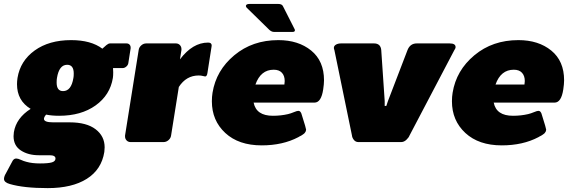

<svg xmlns="http://www.w3.org/2000/svg" viewBox="-62 -720 2907 973"><path d="M-41.7 186.7Q-41.7 181.7 -40 175.8Q-38.3 170 -36.7 166.7L-34.2 162.5L-0.8 100Q6.7 83.3 20 83.3Q29.2 83.3 43.8 90Q58.3 96.7 71.7 100Q100.8 108.3 140.8 108.3Q182.5 108.3 200.8 102.9Q219.2 97.5 219.2 83.3Q219.2 66.7 189.2 66.7H135Q80.8 66.7 43.8 42.5Q6.7 18.3 6.7 -30Q6.7 -36.7 8.3 -50Q20 -121.7 93.3 -168.3Q24.2 -210 24.2 -293.3Q24.2 -308.3 26.7 -325Q40.8 -411.7 113.8 -464.2Q186.7 -516.7 298.3 -516.7Q399.2 -516.7 456.7 -473.3L477.5 -491.7Q487.5 -500 495.8 -500H579.2Q588.3 -500 594.2 -494.2Q600 -488.3 600 -479.2V-475L588.3 -400Q586.7 -390 577.9 -382.5Q569.2 -375 559.2 -375H510.8Q511.7 -367.5 511.7 -353.3Q511.7 -335 510 -325Q495.8 -238.3 422.5 -185.8Q349.2 -133.3 237.5 -133.3Q200 -133.3 171.7 -139.2Q160.8 -126.7 160.8 -117.5Q160.8 -100 207.5 -100H290.8Q376.7 -100 422.5 -65Q468.3 -30 468.3 26.7Q468.3 35 466.7 50Q452.5 139.2 377.9 186.2Q303.3 233.3 180 233.3Q58.3 233.3 -12.5 212.5Q-41.7 204.2 -41.7 186.7ZM225 -301.7Q225 -258.3 257.5 -258.3Q299.2 -258.3 310 -325Q311.7 -332.5 311.7 -347.5Q311.7 -391.7 278.3 -391.7Q237.5 -391.7 226.7 -325Q225 -316.7 225 -301.7Z M571.7 -28.3V-33.3L640.8 -466.7Q642.5 -480 653.8 -490Q665 -500 679.2 -500H829.2Q841.7 -500 849.6 -491.7Q857.5 -483.3 857.5 -471.7V-466.7L850 -419.2Q914.2 -504.2 992.5 -504.2Q1010.8 -504.2 1010.8 -489.2Q1010.8 -488.3 1010.4 -486.7Q1010 -485 1010 -483.3L989.2 -350Q986.7 -332.5 977.5 -332.5Q975 -332.5 965.8 -335Q956.7 -337.5 945 -337.5Q881.7 -337.5 844.2 -279.2L805 -33.3Q803.3 -20 792.1 -10Q780.8 0 766.7 0H600Q587.5 0 579.6 -8.3Q571.7 -16.7 571.7 -28.3Z M1421.7 -558.3H1325.8Q1315 -558.3 1303.3 -568.3L1187.5 -681.7Q1184.2 -686.7 1184.2 -689.2V-690.8Q1185.8 -700 1202.5 -700H1348.3Q1367.5 -700 1372.5 -687.5L1430 -574.2Q1432.5 -570 1432.5 -567.5V-565.8Q1431.7 -558.3 1421.7 -558.3ZM1011.7 -206.7Q1011.7 -230 1015 -250Q1033.3 -363.3 1125.4 -440Q1217.5 -516.7 1348.3 -516.7Q1450 -516.7 1515 -463.8Q1580 -410.8 1580 -313.3Q1580 -294.2 1575.8 -266.7Q1565.8 -200 1531.7 -200H1223.3Q1236.7 -133.3 1320.8 -133.3Q1361.7 -133.3 1397.5 -141.7Q1411.7 -145 1427.5 -151.7Q1443.3 -158.3 1450 -158.3Q1462.5 -158.3 1467.5 -137.5L1484.2 -83.3Q1489.2 -65.8 1489.2 -63.3Q1489.2 -62.5 1488.8 -60.8Q1488.3 -59.2 1488.3 -58.3Q1488.3 -55.8 1487.1 -53.8Q1485.8 -51.7 1484.2 -49.2Q1482.5 -46.7 1481.2 -45Q1480 -43.3 1476.7 -41.2Q1473.3 -39.2 1472.1 -37.9Q1470.8 -36.7 1466.7 -34.2Q1462.5 -31.7 1461.2 -31.2Q1460 -30.8 1455.4 -28.3Q1450.8 -25.8 1450 -25Q1370.8 16.7 1264.2 16.7Q1147.5 16.7 1079.6 -46.2Q1011.7 -109.2 1011.7 -206.7ZM1232.5 -291.7H1379.2Q1380.8 -303.3 1380.8 -309.2Q1380.8 -335.8 1366.7 -351.2Q1352.5 -366.7 1325 -366.7Q1259.2 -366.7 1232.5 -291.7Z M1630 -477.5Q1630 -487.5 1640.4 -493.8Q1650.8 -500 1666.7 -500H1833.3Q1866.7 -500 1870 -466.7L1887.5 -208.3V-183.3H1891.7H1895.8L1904.2 -208.3L2003.3 -466.7Q2016.7 -500 2050 -500H2216.7Q2246.7 -500 2246.7 -481.7V-479.2Q2245 -471.7 2240.8 -466.7L2013.3 -33.3Q2009.2 -22.5 1997.1 -11.2Q1985 0 1970.8 0H1862.5H1754.2Q1740 0 1731.2 -11.2Q1722.5 -22.5 1721.7 -33.3L1632.5 -466.7Q1630 -471.7 1630 -477.5Z M2228.3 -206.7Q2228.3 -230 2231.7 -250Q2250 -363.3 2342.1 -440Q2434.2 -516.7 2565 -516.7Q2666.7 -516.7 2731.7 -463.8Q2796.7 -410.8 2796.7 -313.3Q2796.7 -294.2 2792.5 -266.7Q2782.5 -200 2748.3 -200H2440Q2453.3 -133.3 2537.5 -133.3Q2578.3 -133.3 2614.2 -141.7Q2628.3 -145 2644.2 -151.7Q2660 -158.3 2666.7 -158.3Q2679.2 -158.3 2684.2 -137.5L2700.8 -83.3Q2705.8 -65.8 2705.8 -63.3Q2705.8 -62.5 2705.4 -60.8Q2705 -59.2 2705 -58.3Q2705 -55.8 2703.8 -53.8Q2702.5 -51.7 2700.8 -49.2Q2699.2 -46.7 2697.9 -45Q2696.7 -43.3 2693.3 -41.2Q2690 -39.2 2688.8 -37.9Q2687.5 -36.7 2683.3 -34.2Q2679.2 -31.7 2677.9 -31.2Q2676.7 -30.8 2672.1 -28.3Q2667.5 -25.8 2666.7 -25Q2587.5 16.7 2480.8 16.7Q2364.2 16.7 2296.2 -46.2Q2228.3 -109.2 2228.3 -206.7ZM2449.2 -291.7H2595.8Q2597.5 -303.3 2597.5 -309.2Q2597.5 -335.8 2583.3 -351.2Q2569.2 -366.7 2541.7 -366.7Q2475.8 -366.7 2449.2 -291.7Z"/></svg>

Font: BoonTook Mon
Style: Italic
Weight: 400
Italic angle: -9°
Designer: Sungsit Sawaiwan
Foundry: FontUni
Version: Version 3.0